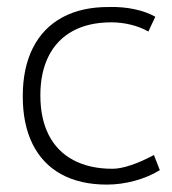

<svg xmlns="http://www.w3.org/2000/svg" viewBox="-20 -507 484 539"><path d="M43.9 -236.8Q43.9 -316.4 72.5 -372.8Q101.1 -429.2 155.5 -458.5Q210 -487.8 286.6 -487.3Q324.2 -488.3 358.2 -481Q392.1 -473.6 416 -460L396.5 -418.5Q374 -431.2 347.2 -437.7Q320.3 -444.3 292.5 -444.3Q229.5 -444.3 184.8 -420.2Q140.1 -396 116.7 -349.9Q93.3 -303.7 93.3 -239.3Q93.3 -174.3 116.9 -127.9Q140.6 -81.5 186.3 -57.4Q231.9 -33.2 295.9 -33.2Q316.9 -33.2 347.2 -43.2Q377.4 -53.2 412.1 -71.8L428.7 -29.3Q396.5 -9.8 357.7 0.7Q318.8 11.2 279.8 11.2Q205.1 11.2 152.1 -17.8Q99.1 -46.9 71.5 -102.5Q43.9 -158.2 43.9 -236.8Z"/></svg>

Font: Selawik Light
Style: Regular
Weight: 300
Designer: Aaron Bell
Foundry: Microsoft Corporation
Version: Version 1.01